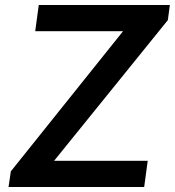

<svg xmlns="http://www.w3.org/2000/svg" viewBox="-20 -743 695 763"><path d="M14 0H553L567 -104H195L647 -663L655 -723H134L120 -619H469L23 -62Z"/></svg>

Font: United Sans SemiBold
Style: Italic
Weight: 600
Italic angle: -8°
Designer: Pablo Impallari, Rodrigo Fuenzalida (Modified by Dan O. Williams)
Version: Version 1.000;PS 001.000;hotconv 1.0.88;makeotf.lib2.5.64775